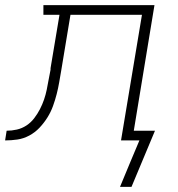

<svg xmlns="http://www.w3.org/2000/svg" viewBox="-76 -550 696 752"><path d="M394 182 433 88 470 0H398L480 -492H200L164 -275Q160 -252 156 -228.5Q152 -205 146 -181.5Q140 -158 131.5 -134.5Q123 -111 109.5 -89.5Q96 -68 78.5 -49.5Q61 -31 38.5 -19Q16 -7 -8 -3.5Q-32 0 -56 0L-50 -38Q-30 -38 -10 -42.5Q10 -47 27.5 -58.5Q45 -70 58 -87Q71 -104 80.5 -122.5Q90 -141 96.5 -160Q103 -179 107 -198.5Q111 -218 114.5 -238Q118 -258 122 -277Q122 -277 122 -277.5Q122 -278 122 -278V-280Q122 -280 122 -281Q122 -282 122 -283L157 -492H94V-530H529L448 -38H531L439 182Z"/></svg>

Font: Iosevka Curly Slab XLtEx
Style: Italic
Weight: 200
Width: 7
Italic angle: -9°
Monospace: yes
Designer: Belleve Invis
Foundry: Belleve Invis
Version: Version 11.1.0; ttfautohint (v1.8.3)